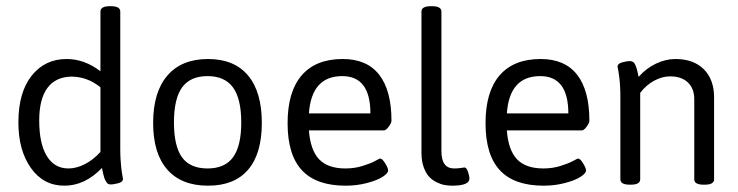

<svg xmlns="http://www.w3.org/2000/svg" viewBox="-20 -589 2361 614"><path d="M185.9 4.8Q118.9 4.8 78.9 -51.7Q38.8 -108.2 38.8 -197.4Q38.8 -293.7 81.3 -347Q123.7 -400.3 193 -400.3Q250.1 -400.3 301.2 -361.1V-552.1Q301.2 -569.2 331.4 -569.2H334.5Q364.6 -569.2 364.6 -552.1V-112.2Q364.6 -94.7 365.6 -78.9Q366.6 -63 367.8 -52.5Q369 -42 370.2 -34.3Q371.4 -26.6 372.4 -22Q373.4 -17.4 373.4 -17Q373.4 -7.5 359.3 -3.4Q345.2 0.8 332.9 0.8Q329.4 0.8 326.2 -0.8Q323 -2.4 320.7 -6.1Q318.3 -9.9 316.5 -13.1Q314.7 -16.3 312.9 -22.6Q311.1 -28.9 310.3 -32.1Q309.6 -35.3 308 -42.6Q306.4 -49.9 306 -51.9Q251.7 4.8 185.9 4.8ZM199 -50.3Q224.3 -50.3 251.3 -64Q278.2 -77.7 301.2 -103.1V-309.9Q259.2 -344 207.7 -344Q157 -342.8 131.2 -307.2Q105.4 -271.5 105.4 -203.7Q105.4 -130 129.6 -90.2Q153.8 -50.3 199 -50.3Z M645.3 4.8Q560 4.8 514.9 -46.8Q469.7 -98.3 469.7 -195.8Q469.7 -294.5 515.3 -347.4Q560.8 -400.3 645.3 -400.3Q728.9 -400.3 773.1 -347.8Q817.3 -295.3 817.3 -195.8Q817.3 -97.5 773.5 -46.4Q729.7 4.8 645.3 4.8ZM643.7 -50.3Q699.2 -50.3 725.3 -86.2Q751.5 -122.1 751.5 -197.4Q751.5 -273.1 725.1 -309.4Q698.8 -345.6 643.7 -345.6Q588.6 -345.6 562.4 -309.6Q536.3 -273.5 536.3 -197.4Q536.3 -121.7 562 -86Q587.8 -50.3 643.7 -50.3Z M1085.6 4.8Q991.3 4.8 945.5 -44.6Q899.7 -93.9 899.7 -195Q899.7 -295.7 944.7 -348Q989.7 -400.3 1076.1 -400.3Q1153.4 -400.3 1192.6 -350Q1231.9 -299.6 1231.9 -202.9Q1231.9 -195.8 1223.1 -183.9Q1214.4 -172 1207.7 -172H967.9Q972.7 -108.6 1000.6 -79.5Q1028.5 -50.3 1084.8 -50.3Q1113.8 -50.3 1139.3 -58.3Q1164.9 -66.2 1179.3 -74.1Q1193.8 -82 1195.4 -82Q1202.5 -82 1211.9 -66.6Q1221.2 -51.1 1221.2 -44Q1221.2 -34.9 1203.7 -23.6Q1186.3 -12.3 1154 -3.8Q1121.7 4.8 1085.6 4.8ZM967.9 -226.3H1164.5Q1164.5 -345.6 1074.5 -345.6Q976.2 -345.6 967.9 -226.3Z M1425.7 4.8Q1413 4.8 1400.7 2.4Q1388.4 0 1374.8 -6.9Q1361.1 -13.9 1351.2 -25Q1341.3 -36.1 1334.5 -55.5Q1327.8 -74.9 1327.8 -99.9V-552.1Q1327.8 -569.2 1358.3 -569.2H1361.1Q1391.6 -569.2 1391.6 -552.1V-105.4Q1391.6 -50.3 1432.4 -50.3Q1445.1 -50.3 1454.4 -51.9Q1463.7 -53.5 1464.9 -53.5Q1472.1 -53.5 1476.6 -39.6Q1481.2 -25.8 1481.2 -17.8Q1481.2 4.8 1425.7 4.8Z M1718.6 4.8Q1624.3 4.8 1578.5 -44.6Q1532.7 -93.9 1532.7 -195Q1532.7 -295.7 1577.7 -348Q1622.7 -400.3 1709.1 -400.3Q1786.4 -400.3 1825.6 -350Q1864.8 -299.6 1864.8 -202.9Q1864.8 -195.8 1856.1 -183.9Q1847.4 -172 1840.7 -172H1600.9Q1605.6 -108.6 1633.6 -79.5Q1661.5 -50.3 1717.8 -50.3Q1746.7 -50.3 1772.3 -58.3Q1797.9 -66.2 1812.3 -74.1Q1826.8 -82 1828.4 -82Q1835.5 -82 1844.8 -66.6Q1854.1 -51.1 1854.1 -44Q1854.1 -34.9 1836.7 -23.6Q1819.3 -12.3 1787 -3.8Q1754.7 4.8 1718.6 4.8ZM1600.9 -226.3H1797.5Q1797.5 -345.6 1707.5 -345.6Q1609.2 -345.6 1600.9 -226.3Z M1994.1 1.6Q1963.9 1.6 1963.9 -15.5V-281Q1963.9 -298.5 1962.9 -314.1Q1962 -329.8 1960.6 -340.3Q1959.2 -350.8 1958 -358.7Q1956.8 -366.6 1955.8 -371Q1954.8 -375.3 1954.8 -375.7Q1954.8 -385.3 1969.1 -389.4Q1983.4 -393.6 1995.6 -393.6Q2000.8 -393.6 2005 -390.6Q2009.1 -387.6 2011.9 -380.9Q2014.7 -374.2 2016.1 -369.8Q2017.4 -365.4 2019.6 -355.5Q2021.8 -345.6 2022.2 -343.2Q2046 -370.2 2077.3 -385.3Q2108.6 -400.3 2139.9 -400.3Q2197.8 -400.3 2230.7 -367.6Q2263.6 -334.9 2263.6 -277.4V-15.5Q2263.6 1.6 2233.5 1.6H2230.3Q2200.2 1.6 2200.2 -15.5V-271.9Q2200.2 -306 2179.7 -325.4Q2159.3 -344.8 2122.9 -344.8Q2097.5 -344.8 2071.7 -330.8Q2046 -316.7 2027.3 -292.1V-15.5Q2027.3 1.6 1997.2 1.6Z"/></svg>

Font: Jaldi
Style: Regular
Weight: 400
Designer: Pablo Cosgaya and Nicolas Silva
Foundry: Omnibus-Type
Version: Version 1.001;PS 001.001;hotconv 1.0.70;makeotf.lib2.5.58329